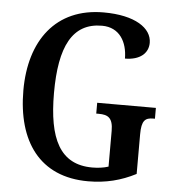

<svg xmlns="http://www.w3.org/2000/svg" viewBox="-52 -773 758 831"><g transform="rotate(5 326.5 -357.0)"><path d="M361 10C438 10 504 -7 568 -40V-212C568 -273 584 -285 619 -285H626V-332H371V-285H382C422 -285 444 -273 444 -216V-61C423 -54 398 -51 374 -51C233 -51 181 -160 181 -358C181 -560 234 -666 363 -666C440 -666 474 -604 474 -533C539 -533 575 -565 575 -610C575 -674 502 -724 365 -724C157 -724 48 -574 48 -358C48 -137 150 10 361 10Z"/></g></svg>

Font: Noto Serif Ethiopic Condensed SemiBold
Style: Regular
Weight: 600
Width: 3
Designer: Monotype Design Team
Foundry: Monotype Imaging Inc.
Version: Version 2.102